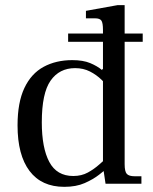

<svg xmlns="http://www.w3.org/2000/svg" viewBox="-20 -712 594 744"><path d="M244 -550V-582H533V-550ZM229 12Q141 12 94.5 -49.5Q48 -111 48 -226Q48 -315 74.5 -371Q101 -427 149 -453Q197 -479 260 -479Q302 -479 329.5 -467.5Q357 -456 375.5 -440.5Q394 -425 408 -414V-363Q394 -383 374 -402.5Q354 -422 328.5 -435Q303 -448 271 -448Q210 -448 176 -399.5Q142 -351 142 -238Q142 -139 171 -84.5Q200 -30 264 -30Q296 -30 320.5 -43.5Q345 -57 364.5 -74.5Q384 -92 399 -105V-63Q387 -53 364 -35Q341 -17 308 -2.5Q275 12 229 12ZM389 0 379 -67V-596Q379 -623 373 -632Q367 -641 348 -641H313V-670L435 -692H463V-76Q463 -47 471.5 -38Q480 -29 502 -29H528V0ZM376 -429V-444H387V-429Z"/></svg>

Font: Frank Ruhl Libre
Style: Regular
Weight: 400
Designer: Yanek Iontef
Foundry: Fontef
Version: Version 6.004